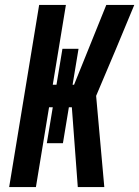

<svg xmlns="http://www.w3.org/2000/svg" viewBox="-20 -755 562 775"><path d="M17 0 138 -735H246L193 -413H208L232 -558H297L273 -413H279L409 -735H522L448 -557L368 -368L401 0H294L270 -322H258L234 -177H169L193 -322H178L125 0Z"/></svg>

Font: Iosevka Curly Extrabold
Style: Italic
Weight: 800
Italic angle: -9°
Monospace: yes
Designer: Belleve Invis
Foundry: Belleve Invis
Version: Version 22.1.2; ttfautohint (v1.8.4)